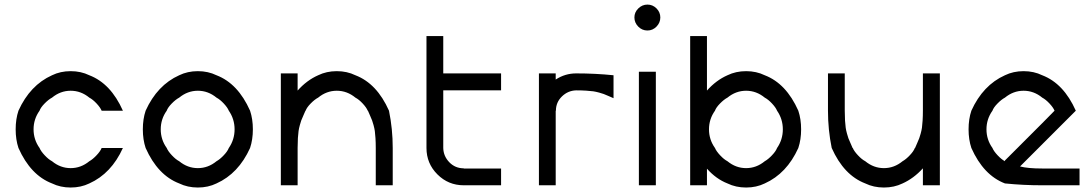

<svg xmlns="http://www.w3.org/2000/svg" viewBox="-20 -828 4872 858"><path d="M379.2 -8.3Q341.7 10 295.8 10Q250 10 212.5 -8.3Q116.7 -45 62.5 -166.7Q50 -204.2 50 -250Q50 -295.8 62.5 -333.3Q114.2 -447.5 212.5 -491.7Q250 -510 295.8 -510Q341.7 -510 379.2 -491.7Q475 -455 529.2 -333.3H434.2Q428.3 -347.5 411.7 -365.4Q395 -383.3 379.2 -391.7Q341.7 -422.5 295.8 -422.5Q250 -422.5 212.5 -391.7Q196.7 -383.3 179.2 -365.4Q161.7 -347.5 156.7 -333.3Q130 -295.8 130 -250Q130 -204.2 156.7 -166.7Q162.5 -152.5 179.6 -134.2Q196.7 -115.8 212.5 -107.5Q250 -76.7 295.8 -76.7Q341.7 -76.7 379.2 -107.5Q394.2 -115.8 411.2 -133.8Q428.3 -151.7 434.2 -166.7H529.2Q477.5 -52.5 379.2 -8.3Z M947.5 -8.3Q910 10 864.2 10Q818.3 10 780.8 -8.3Q685 -45 630.8 -166.7Q618.3 -204.2 618.3 -250Q618.3 -295.8 630.8 -333.3Q682.5 -447.5 780.8 -491.7Q818.3 -510 864.2 -510Q910 -510 947.5 -491.7Q1043.3 -455 1097.5 -333.3Q1110 -295.8 1110 -250Q1110 -204.2 1097.5 -166.7Q1045.8 -52.5 947.5 -8.3ZM947.5 -107.5Q962.5 -115.8 979.6 -133.8Q996.7 -151.7 1002.5 -166.7Q1028.3 -204.2 1028.3 -250Q1028.3 -295.8 1002.5 -333.3Q996.7 -347.5 980 -365.4Q963.3 -383.3 947.5 -391.7Q910 -422.5 864.2 -422.5Q818.3 -422.5 780.8 -391.7Q765 -383.3 747.5 -365.4Q730 -347.5 725 -333.3Q698.3 -295.8 698.3 -250Q698.3 -204.2 725 -166.7Q730.8 -152.5 747.9 -134.2Q765 -115.8 780.8 -107.5Q818.3 -76.7 864.2 -76.7Q910 -76.7 947.5 -107.5Z M1235 0V-500H1310V-423.3Q1350.8 -469.2 1401.7 -491.7Q1439.2 -510 1485 -510Q1530.8 -510 1568.3 -491.7Q1664.2 -455 1718.3 -333.3Q1735 -251.7 1735 -166.7V0H1659.2V-166.7Q1659.2 -190.8 1657.9 -210.8Q1656.7 -230.8 1655 -242.5Q1653.3 -254.2 1649.2 -269.2Q1645 -284.2 1642.9 -289.6Q1640.8 -295 1633.8 -311.2Q1626.7 -327.5 1624.2 -333.3H1623.3Q1617.5 -347.5 1600.8 -365.4Q1584.2 -383.3 1568.3 -391.7Q1530.8 -422.5 1485 -422.5Q1439.2 -422.5 1401.7 -391.7Q1385.8 -383.3 1368.3 -365.4Q1350.8 -347.5 1345.8 -333.3H1345Q1342.5 -327.5 1335.4 -311.2Q1328.3 -295 1326.2 -289.6Q1324.2 -284.2 1320 -269.2Q1315.8 -254.2 1314.2 -242.5Q1312.5 -230.8 1311.2 -210.8Q1310 -190.8 1310 -166.7V0Z M2052.5 0Q1983.3 0 1934.6 -48.8Q1885.8 -97.5 1885.8 -166.7V-666.7H1960.8V-500H2219.2V-424.2H1960.8V-166.7Q1961.7 -130 1987.9 -102.9Q2014.2 -75.8 2052.5 -75.8V-75H2219.2V0Z M2555 -500Q2640 -500 2721.7 -491.7V-389.2Q2715.8 -391.7 2699.6 -398.8Q2683.3 -405.8 2677.9 -407.9Q2672.5 -410 2657.5 -414.2Q2642.5 -418.3 2630.8 -420Q2619.2 -421.7 2599.2 -422.9Q2579.2 -424.2 2555 -424.2Q2518.3 -423.3 2491.2 -397.1Q2464.2 -370.8 2464.2 -333.3H2463.3V0H2388.3V-500H2463.3V-472.5Q2505 -500 2555 -500Z M2873.3 -691.7Q2849.2 -691.7 2832.1 -709.2Q2815 -726.7 2815 -750Q2815 -773.3 2832.5 -790.4Q2850 -807.5 2873.3 -807.5Q2896.7 -807.5 2913.8 -790.4Q2930.8 -773.3 2930.8 -750Q2930.8 -726.7 2913.8 -709.2Q2896.7 -691.7 2873.3 -691.7ZM2910.8 -507.5V0H2835V-507.5Z M3064.2 0V-666.7H3139.2V-423.3Q3180 -469.2 3230.8 -491.7Q3268.3 -510 3314.2 -510Q3360 -510 3397.5 -491.7Q3493.3 -455 3547.5 -333.3Q3560 -295.8 3560 -250Q3560 -204.2 3547.5 -166.7Q3495.8 -52.5 3397.5 -8.3Q3360 10 3314.2 10Q3268.3 10 3230.8 -8.3Q3180 -28.3 3139.2 -74.2V0ZM3397.5 -107.5Q3412.5 -115.8 3429.6 -133.8Q3446.7 -151.7 3452.5 -166.7Q3478.3 -204.2 3478.3 -250Q3478.3 -295.8 3452.5 -333.3Q3446.7 -347.5 3430 -365.4Q3413.3 -383.3 3397.5 -391.7Q3360 -422.5 3314.2 -422.5Q3268.3 -422.5 3230.8 -391.7Q3215 -383.3 3197.5 -365.4Q3180 -347.5 3175 -333.3Q3148.3 -295.8 3148.3 -250Q3148.3 -204.2 3175 -166.7Q3180.8 -152.5 3197.9 -134.2Q3215 -115.8 3230.8 -107.5Q3268.3 -76.7 3314.2 -76.7Q3360 -76.7 3397.5 -107.5Z M4180 -500V0H4104.2V-75.8Q4063.3 -30.8 4013.3 -8.3Q3975.8 10 3930 10Q3884.2 10 3846.7 -8.3Q3750.8 -45 3696.7 -166.7Q3680 -248.3 3680 -333.3V-500H3755V-333.3Q3755 -309.2 3756.2 -289.2Q3757.5 -269.2 3759.2 -257.5Q3760.8 -245.8 3765 -230.8Q3769.2 -215.8 3771.2 -210.4Q3773.3 -205 3780.4 -188.8Q3787.5 -172.5 3790 -166.7H3790.8Q3796.7 -152.5 3813.8 -134.2Q3830.8 -115.8 3846.7 -107.5Q3884.2 -76.7 3930 -76.7Q3975.8 -76.7 4013.3 -107.5Q4028.3 -115.8 4045.4 -133.8Q4062.5 -151.7 4068.3 -166.7H4069.2Q4071.7 -172.5 4078.8 -188.8Q4085.8 -205 4087.9 -210.4Q4090 -215.8 4094.2 -230.8Q4098.3 -245.8 4100 -257.5Q4101.7 -269.2 4102.9 -289.2Q4104.2 -309.2 4104.2 -333.3V-500Z M4637.5 0Q4552.5 0 4470.8 -8.3Q4375 -45 4320.8 -166.7Q4308.3 -204.2 4308.3 -250Q4308.3 -295.8 4320.8 -333.3Q4372.5 -447.5 4470.8 -491.7Q4508.3 -510 4554.2 -510Q4600 -510 4637.5 -491.7Q4733.3 -455 4787.5 -333.3L4538.3 -84.2Q4573.3 -75 4637.5 -75H4804.2V0ZM4470.8 -107.5V-110.8Q4500.8 -140.8 4637.5 -277.5L4692.5 -333.3Q4686.7 -347.5 4670 -365.4Q4653.3 -383.3 4637.5 -391.7Q4600 -422.5 4554.2 -422.5Q4508.3 -422.5 4470.8 -391.7Q4455 -383.3 4437.5 -365.4Q4420 -347.5 4415 -333.3Q4388.3 -295.8 4388.3 -250Q4388.3 -204.2 4415 -166.7Q4420.8 -152.5 4437.9 -134.2Q4455 -115.8 4470.8 -107.5Z"/></svg>

Font: 0xA000
Style: Regular
Weight: 400
Version: Version 0.1